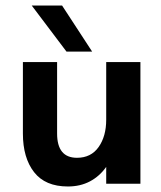

<svg xmlns="http://www.w3.org/2000/svg" viewBox="-20 -666 582 696"><path d="M63 -182V-441H187V-182Q187 -94 259 -94Q310 -94 337.5 -133Q365 -172 365 -232V-441H489V0H365V-61Q341 -27 306 -8.5Q271 10 226 10Q144 10 103.5 -42Q63 -94 63 -182ZM95 -646H205L314 -479H221Z"/></svg>

Font: Teachers SemiBold
Style: Regular
Weight: 600
Designer: Alfredo Marco Pradil & Chank Diesel
Version: Version 0.009